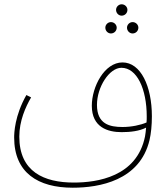

<svg xmlns="http://www.w3.org/2000/svg" viewBox="-20 -687 779 895"><path d="M547 -614C562 -614 574 -626 574 -641C574 -655 562 -667 547 -667C533 -667 521 -655 521 -641C521 -626 533 -614 547 -614ZM497 -531C512 -531 524 -543 524 -558C524 -572 512 -584 497 -584C483 -584 471 -572 471 -558C471 -543 483 -531 497 -531ZM598 -531C613 -531 625 -543 625 -558C625 -572 613 -584 598 -584C584 -584 572 -572 572 -558C572 -543 584 -531 598 -531ZM319 188C443 188 632 155 677 -34C684 -64 688 -103 688 -145C688 -285 636 -396 551 -396C467 -396 408 -283 408 -194C408 -93 483 -71 547 -71C588 -71 630 -76 661 -92C660 -77 658 -63 656 -51C618 137 433 164 324 164C186 164 70 114 70 -50C70 -124 99 -188 125 -233L103 -244C48 -147 46 -66 46 -46C46 119 158 188 319 188ZM432 -198C432 -282 490 -371 546 -371C618 -371 664 -273 664 -144C664 -135 664 -126 663 -116C635 -104 593 -95 551 -95C492 -95 432 -108 432 -198Z"/></svg>

Font: Noto Sans Arabic UI SmCn Th
Style: Regular
Weight: 100
Width: 4
Designer: Monotype Design Team, Nadine Chahine and Nizar Qandah
Foundry: Monotype Imaging Inc.
Version: Version 2.010